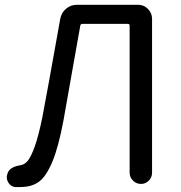

<svg xmlns="http://www.w3.org/2000/svg" viewBox="-20 -753 743 786"><path d="M63.5 12.7Q51.8 12.7 42 12.7Q24.4 10.7 14.6 -4.9Q7.8 -15.6 7.8 -28.3Q7.8 -34.2 9.8 -39.1Q15.6 -68.4 61.5 -76.2Q79.1 -78.1 92.8 -93.8Q106.4 -109.4 122.1 -152.8Q137.7 -196.3 153.3 -272.5Q171.9 -369.1 226.6 -675.8Q231.4 -701.2 250.5 -717.3Q269.5 -733.4 294.9 -733.4H544.9Q569.3 -733.4 585.9 -716.3Q602.5 -699.2 602.5 -675.8V-45.9Q602.5 -27.3 589.4 -13.7Q576.2 0 557.1 0Q538.1 0 524.4 -13.7Q510.7 -27.3 510.7 -45.9V-647.5Q510.7 -655.3 503.9 -655.3H317.4Q309.6 -655.3 308.6 -647.5Q295.9 -578.1 273.4 -449.7Q251 -321.3 240.2 -261.7Q219.7 -151.4 194.3 -90.8Q168.9 -30.3 139.2 -8.8Q109.4 12.7 63.5 12.7Z"/></svg>

Font: Gen Jyuu Gothic Regular
Style: Regular
Weight: 400
Designer: [Source Han Sans]
Ryoko NISHIZUKA  (kana & ideographs); Paul D. Hunt (Latin, Greek & Cyrillic); Wenlong ZHANG  (bopomofo
Version: Version 1.002.20150607